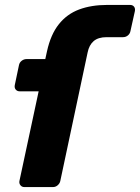

<svg xmlns="http://www.w3.org/2000/svg" viewBox="-20 -760 569 780"><path d="M79 0Q69 0 63 -7.5Q57 -15 59 -25L137 -389H60Q50 -389 44 -396Q38 -403 40 -414L57 -495Q59 -506 68 -513Q77 -520 88 -520H164L171 -552Q186 -620 219 -661.5Q252 -703 301.5 -721.5Q351 -740 416 -740H508Q519 -740 524.5 -733Q530 -726 528 -715L510 -634Q508 -623 499.5 -616Q491 -609 480 -609H413Q379 -609 360.5 -593Q342 -577 336 -547L225 -25Q223 -15 214.5 -7.5Q206 0 195 0Z"/></svg>

Font: Rubik
Style: Bold Italic
Weight: 700
Italic angle: -12°
Designer: Hubert and Fischer
Foundry: Hubert and Fischer
Version: Version 2.300;gftools[0.9.30]